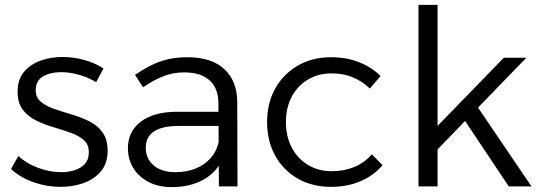

<svg xmlns="http://www.w3.org/2000/svg" viewBox="-20 -762 2204 785"><path d="M373 -426Q342 -445 304 -456Q266 -467 230 -467Q186 -467 156 -449.5Q126 -432 126 -393Q126 -363 147.5 -345.5Q169 -328 202.5 -316.5Q236 -305 273 -294Q310 -283 344 -266.5Q378 -250 399 -221Q420 -192 420 -145Q420 -94 392.5 -61.5Q365 -29 321.5 -13.5Q278 2 227 2Q171 2 117 -17Q63 -36 25 -71L55 -124Q89 -93 136.5 -75.5Q184 -58 230 -58Q261 -58 286.5 -66.5Q312 -75 327.5 -92.5Q343 -110 343 -137Q344 -170 323.5 -188.5Q303 -207 269.5 -219Q236 -231 198.5 -242Q161 -253 127.5 -269.5Q94 -286 73 -313.5Q52 -341 52 -388Q52 -437 78 -468Q104 -499 145.5 -514Q187 -529 235 -529Q282 -529 326 -516.5Q370 -504 403 -482Z M710 -247Q644 -247 610 -225Q576 -203 576 -158Q576 -113 608.5 -85.5Q641 -58 697 -58Q743 -58 780 -73Q817 -88 841.5 -116Q866 -144 875 -184L895 -121Q867 -58 812 -27.5Q757 3 682 3Q628 3 587.5 -18Q547 -39 525 -75Q503 -111 503 -156Q503 -224 555 -264Q607 -304 700 -305H887V-247ZM873 -340Q873 -400 837.5 -433Q802 -466 732 -466Q688 -466 647 -450Q606 -434 565 -405L532 -456Q566 -479 598 -495Q630 -511 666 -519.5Q702 -528 747 -528Q845 -528 897 -479.5Q949 -431 950 -347L951 0H875Z M1492 -400Q1463 -429 1423.5 -445.5Q1384 -462 1336 -462Q1282 -462 1239.5 -437Q1197 -412 1173 -367Q1149 -322 1149 -263Q1149 -204 1173 -158.5Q1197 -113 1239.5 -87.5Q1282 -62 1336 -62Q1387 -62 1429 -79.5Q1471 -97 1500 -131L1544 -87Q1509 -45 1455 -21.5Q1401 2 1333 2Q1257 2 1198 -31.5Q1139 -65 1105.5 -125Q1072 -185 1072 -263Q1072 -341 1105.5 -400.5Q1139 -460 1198 -494Q1257 -528 1333 -528Q1397 -528 1448.5 -507.5Q1500 -487 1536 -451Z M1691 -742H1769V0H1691ZM2040 -526H2132L1761 -143V-239ZM1925 -336 2153 0H2060L1867 -289Z"/></svg>

Font: Alexandria Light
Style: Regular
Weight: 300
Designer: Mohamed Gaber
Foundry: Kief Type Foundry
Version: Version 5.100